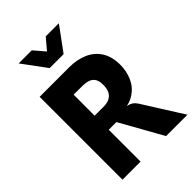

<svg xmlns="http://www.w3.org/2000/svg" viewBox="-276 -1079 1191 1191"><g transform="rotate(-45 319.5 -483.0)"><path d="M451.5 0 295 -279.5H218L184.5 -287L199 -387V-403H304.5Q339.5 -403 360.8 -415Q382 -427 391.5 -448.8Q401 -470.5 401 -500Q401 -536.5 388 -555Q375 -573.5 353.8 -580.2Q332.5 -587 306.5 -587L227 -587.5L192 -644L184 -727Q203.5 -727 220.8 -727Q238 -727 262.5 -727Q287 -727 327 -727Q397 -727 450.2 -703.5Q503.5 -680 533.5 -632.5Q563.5 -585 563.5 -513.5Q563.5 -458 542.5 -409.8Q521.5 -361.5 477 -331.2Q432.5 -301 362 -298L382 -306Q401.5 -306 418 -302.5Q434.5 -299 448.5 -289.5Q462.5 -280 473.5 -262.5L639 0ZM69 0V-727H227.5V0ZM239 -809 123.5 -965.5H238.5L300 -893.5L361 -965.5H476L361.5 -809Z"/></g></svg>

Font: Spline Sans
Style: Regular
Weight: 400
Designer: Eben Sorkin, Mirko Velimirovic
Foundry: Sorkin Type
Version: Version 1.001